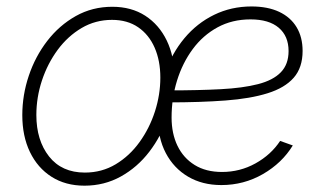

<svg xmlns="http://www.w3.org/2000/svg" viewBox="-20 -570 1014 601"><path d="M244.6 11.2Q185.1 11.2 141.4 -16.6Q97.7 -44.4 73.7 -94.2Q49.8 -144 49.8 -209.5Q49.8 -272.5 70.1 -332.8Q90.3 -393.1 127.9 -441.9Q165.5 -490.7 217.3 -519.8Q269 -548.8 331.5 -548.8Q391.1 -548.8 434.6 -520.8Q478 -492.7 502 -443.1Q525.9 -393.6 525.9 -328.1Q525.9 -265.1 505.4 -204.6Q484.9 -144 447.5 -95.2Q410.2 -46.4 358.4 -17.6Q306.6 11.2 244.6 11.2ZM245.6 -29.8Q298.8 -29.8 342.3 -55.9Q385.7 -82 417 -125.5Q448.2 -168.9 465.1 -221.4Q481.9 -273.9 481.9 -327.1Q481.9 -379.9 464.1 -420.7Q446.3 -461.4 412.6 -484.6Q378.9 -507.8 330.6 -507.8Q278.8 -507.8 235.6 -482.4Q192.4 -457 160.6 -414.1Q128.9 -371.1 111.3 -318.1Q93.8 -265.1 93.8 -210Q93.8 -130.9 133.5 -80.3Q173.3 -29.8 245.6 -29.8ZM672.9 9.3Q613.3 9.3 568.6 -17.1Q523.9 -43.5 499 -90.8Q474.1 -138.2 474.1 -202.6Q474.1 -276.4 495.8 -339.6Q517.6 -402.8 557.1 -450.2Q596.7 -497.6 650.4 -523.7Q704.1 -549.8 767.1 -549.8Q817.9 -549.8 853.8 -533Q889.6 -516.1 908.4 -484.9Q927.2 -453.6 927.2 -410.6Q927.2 -358.4 899.4 -326.7Q871.6 -294.9 817.6 -278.1Q763.7 -261.2 685.5 -255.4Q607.4 -249.5 506.8 -249.5L510.7 -287.1Q601.6 -287.1 670.9 -290.8Q740.2 -294.4 787.6 -306.6Q835 -318.8 859.1 -343.8Q883.3 -368.7 883.3 -410.2Q883.3 -457 852.5 -483.2Q821.8 -509.3 764.2 -509.3Q706.5 -509.3 660.9 -484.4Q615.2 -459.5 583.3 -416.3Q551.3 -373 534.2 -317.9Q517.1 -262.7 517.1 -202.1Q517.1 -151.9 535.6 -113.5Q554.2 -75.2 589.4 -53.5Q624.5 -31.7 674.8 -31.7Q731.4 -31.7 779.8 -58.6Q828.1 -85.4 856.9 -128.9L896.5 -114.7Q862.8 -59.6 803 -25.1Q743.2 9.3 672.9 9.3Z"/></svg>

Font: Inter 17pt ExtraLight
Style: Italic
Weight: 250
Italic angle: -9.3988°
Version: Version 4.001;git-66647c0bb